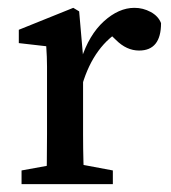

<svg xmlns="http://www.w3.org/2000/svg" viewBox="-20 -470 436 490"><path d="M35 0V-35L134 -53H172L268 -35V0ZM98 0Q99 -21 99.5 -55.5Q100 -90 100 -127.5Q100 -165 100 -193V-239Q100 -276 100 -300Q100 -324 98 -352L28 -360V-394L167 -450L182 -441L192 -326V-193Q192 -165 192 -127.5Q192 -90 193 -55.5Q194 -21 195 0ZM190 -254 174 -318H187Q207 -381 245 -415.5Q283 -450 323 -450Q345 -450 364.5 -439.5Q384 -429 391 -411Q391 -341 335 -341Q303 -341 276 -368L251 -392L294 -396Q220 -355 190 -254Z"/></svg>

Font: Lisu Bosa Medium
Style: Regular
Weight: 500
Designer: David Morse, Annie Olsen, Victor Gaultney, Frank Grießhammer (Latin)
Foundry: SIL International
Version: Version 2.000